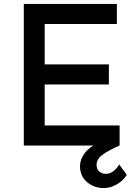

<svg xmlns="http://www.w3.org/2000/svg" viewBox="-20 -746 695 984"><path d="M102 -726H579V-623H209V-416H538V-313H209V-103H593V0H102ZM513 218Q462 218 426 187Q390 156 390 105Q390 71 414 39Q438 7 479 -10L592 0Q539 23 507 46Q475 69 475 98Q475 123 490 134Q505 145 522 145Q542 145 559.5 132.5Q577 120 591 97L630 150Q612 180 578.5 199Q545 218 513 218Z"/></svg>

Font: Josefin Sans Medium
Style: Regular
Weight: 500
Designer: Santiago Orozco
Foundry: Typemade
Version: Version 2.001